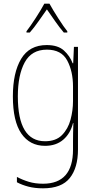

<svg xmlns="http://www.w3.org/2000/svg" viewBox="-20 -783 520 1044"><path d="M221 -763Q204 -731 174.5 -685.5Q145 -640 124 -613V-606H142Q165 -632 190 -668Q215 -704 235 -732Q255 -703 279.5 -668Q304 -633 327 -606H346V-613Q328 -635 297.5 -682.5Q267 -730 249 -763ZM377 -312V-234Q377 -182 363.5 -132Q350 -82 317 -48.5Q284 -15 225 -15Q77 -15 77 -259Q77 -375 114.5 -444Q152 -513 235 -513Q314 -513 345.5 -454Q377 -395 377 -312ZM50 -259Q50 -124 96 -57Q142 10 225 10Q285 10 324 -23.5Q363 -57 377 -114H379Q378 -84 377.5 -62.5Q377 -41 377 -15V30Q377 216 214 216Q171 216 136.5 205.5Q102 195 72 179V208Q100 223 135 232Q170 241 214 241Q315 241 359.5 185Q404 129 404 30V-528H382L378 -439H375Q360 -479 327.5 -508.5Q295 -538 234 -538Q140 -538 95 -463Q50 -388 50 -259Z"/></svg>

Font: Noto Sans Display SemiCondensed Thin
Style: Regular
Weight: 250
Width: 4
Designer: Monotype Design team
Foundry: Monotype Imaging Inc.
Version: 1.000